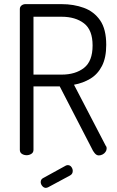

<svg xmlns="http://www.w3.org/2000/svg" viewBox="-20 -751 568 929"><path d="M458 1Q447 1 438 -10Q429 -21 424 -33L269 -333H142V-26Q142 -13 131.5 -6.5Q121 0 109 0Q96 0 86 -6.5Q76 -13 76 -26V-707Q76 -717 83 -723.5Q90 -730 101 -731H278Q337 -731 386 -713Q435 -695 464.5 -652.5Q494 -610 494 -534Q494 -472 473.5 -432Q453 -392 417.5 -370.5Q382 -349 338 -341L492 -45Q495 -42 495.5 -38.5Q496 -35 496 -32Q496 -24 490.5 -16Q485 -8 476 -3.5Q467 1 458 1ZM142 -390H278Q345 -390 386.5 -422.5Q428 -455 428 -531Q428 -606 386.5 -638Q345 -670 278 -670H142ZM202 158Q192 158 184.5 149Q177 140 177 130Q177 117 188 111L299 50Q304 48 308 48Q319 48 325.5 57Q332 66 332 76Q332 91 319 98L213 155Q210 156 207.5 157Q205 158 202 158Z"/></svg>

Font: Dosis ExtraLight
Style: Regular
Weight: 400
Version: Version 3.001; ttfautohint (v1.8.2)